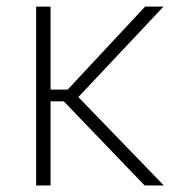

<svg xmlns="http://www.w3.org/2000/svg" viewBox="-20 -566 548 586"><path d="M134.3 -545.9V0H90.3V-545.9ZM479 -545.9 207 -256.8H113.8V-292.5H186.5L422.9 -545.9ZM421.4 0 170.9 -260.7 204.6 -284.7 480 0Z"/></svg>

Font: Inter ExtraLight
Style: Regular
Weight: 250
Designer: Rasmus Andersson
Foundry: rsms
Version: Version 4.001;git-66647c0bb